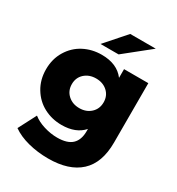

<svg xmlns="http://www.w3.org/2000/svg" viewBox="-221 -898 1146 1240"><g transform="rotate(30 352.5 -278.0)"><path d="M326.2 203.1Q247.1 203.1 176.5 184.8Q106 166.5 57.1 131.8L126 -1Q159.2 25.9 209.7 41.5Q260.3 57.1 309.1 57.1Q384.3 57.1 419.2 23.9Q454.1 -9.3 454.1 -74.2V-90.8Q398.4 -27.8 293 -27.8Q220.7 -27.8 160.4 -59.6Q100.1 -91.3 63.5 -151.9Q26.9 -212.4 26.9 -290Q26.9 -367.2 63.5 -427.5Q100.1 -487.8 160.4 -519.3Q220.7 -550.8 293 -550.8Q407.7 -550.8 462.9 -477.1V-542H644V-99.1Q644 52.2 562.3 127.7Q480.5 203.1 326.2 203.1ZM252.9 -210.2Q286.6 -179.2 337.9 -179.2Q389.2 -179.2 422.6 -210.2Q456.1 -241.2 456.1 -290Q456.1 -338.9 422.6 -369.4Q389.2 -399.9 337.9 -399.9Q286.6 -399.9 252.9 -369.4Q219.2 -338.9 219.2 -290Q219.2 -241.2 252.9 -210.2ZM250 -606.9 383.8 -758.8H574.2L384.8 -606.9Z"/></g></svg>

Font: Montserrat ExtraBold
Style: Regular
Weight: 800
Designer: Julieta Ulanovsky
Foundry: Julieta Ulanovsky
Version: Version 9.000